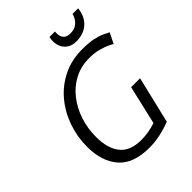

<svg xmlns="http://www.w3.org/2000/svg" viewBox="-254 -1036 1184 1184"><g transform="rotate(-45 337.5 -444.5)"><path d="M345 15Q206 15 141.5 -59.5Q77 -134 77 -261Q77 -348 105 -428Q133 -508 185.5 -571Q238 -634 313 -671Q388 -708 481 -708Q539 -708 576 -700Q613 -692 636.5 -681Q660 -670 675 -662L641 -593Q635 -598 612 -609Q589 -620 553 -629.5Q517 -639 473 -639Q401 -639 343 -608.5Q285 -578 244 -525.5Q203 -473 181 -406Q159 -339 159 -265Q159 -164 203.5 -109Q248 -54 344 -54Q375 -54 407 -59.5Q439 -65 470 -75L529 -329H607L534 -23Q491 -6 442.5 4.5Q394 15 345 15ZM490 -767Q458 -767 435 -780.5Q412 -794 400 -817.5Q388 -841 388 -871Q388 -878 389 -886.5Q390 -895 392 -904H440Q439 -900 439 -895.5Q439 -891 439 -887Q439 -859 454 -843.5Q469 -828 499 -828Q533 -828 552.5 -842.5Q572 -857 581.5 -875Q591 -893 593 -904H642Q637 -858 616 -827.5Q595 -797 563 -782Q531 -767 490 -767Z"/></g></svg>

Font: Ubuntu Sans
Style: Italic
Weight: 400
Italic angle: -13.5°
Designer: Dalton Maag Ltd
Foundry: Dalton Maag Ltd
Version: Version 1.006